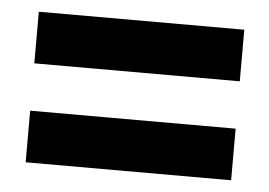

<svg xmlns="http://www.w3.org/2000/svg" viewBox="-35 -492 567 404"><g transform="rotate(5 249.0 -290.0)"><path d="M32 -340V-449H466V-340ZM32 -131V-240H466V-131Z"/></g></svg>

Font: Nunito Sans 7pt Condensed Black
Style: Regular
Weight: 900
Width: 3
Designer: Vernon Adams
Foundry: Vernon Adams
Version: Version 3.101;gftools[0.9.27]